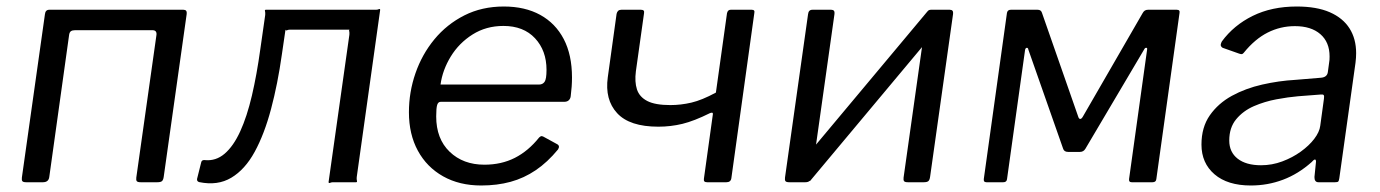

<svg xmlns="http://www.w3.org/2000/svg" viewBox="-20 -560 4240 590"><path d="M60.7 0Q51.5 0 48.9 -3.1Q46.2 -6.2 47.2 -14.1L118.1 -516.4Q119.6 -530 131.4 -530H543.8Q555.3 -530 553.7 -517.2L483.1 -16.7Q481.8 -7.2 477.9 -3.6Q474 0 463.5 0H412.4Q403.2 0 400.5 -3.1Q397.8 -6.2 398.8 -14.1L460.6 -451.4Q461.9 -458.9 458.9 -463.1Q455.9 -467.2 448.7 -467.2H210.6Q202.6 -467.2 198.2 -464.3Q193.8 -461.4 192.5 -453.5L131.5 -16.7Q129.6 0 111.9 0Z M592.1 -0.4Q584.3 -2.7 585.6 -10.5L598.1 -60.5Q599.6 -68.9 608.6 -68.1Q643.1 -64.4 670.3 -87.7Q697.4 -110.9 718.2 -156.4Q739 -201.9 754.1 -266.3Q769.1 -330.6 779.8 -408.1L795 -514.2Q795.5 -521.7 794.3 -525.8Q793.1 -530 796.8 -530H1132.6Q1140 -529.7 1143.7 -531.7Q1147.3 -533.7 1148.3 -530L1076.2 -15.8Q1075.6 -9.3 1076.8 -4.7Q1078.1 0 1074.3 0H1005.4Q998.9 -0.3 994.7 1.7Q990.6 3.7 989.6 0L1053.6 -453.2Q1054.2 -460.6 1053 -464.8Q1051.7 -468.9 1055.5 -468.9H873.1Q866.6 -469.2 862.5 -467.2Q858.3 -465.2 857.3 -468.9L846.2 -392.9Q833.4 -302.1 812.9 -225.1Q792.4 -148 762.7 -93.6Q733 -39.1 690.8 -13.9Q648.7 11.3 592.1 -0.4Z M1458.8 10Q1391.7 10 1341.6 -18.2Q1291.5 -46.4 1264.1 -96.8Q1236.6 -147.3 1236.6 -215.1Q1236.6 -277.1 1256.7 -334.9Q1276.7 -392.8 1314.8 -439.1Q1353 -485.4 1406.9 -512.7Q1460.9 -540 1528.3 -540Q1593.1 -540 1640 -514.3Q1686.9 -488.5 1712.3 -440Q1737.7 -391.4 1737.7 -321.9Q1737.7 -308.2 1736.7 -293.8Q1735.7 -279.5 1733.7 -264Q1732.7 -256.5 1727.7 -251.8Q1722.7 -247.1 1713.4 -247.1H1334Q1326.4 -247.1 1323.4 -237.6Q1320.4 -228 1320.4 -202.2Q1320.4 -133.4 1361.8 -93.6Q1403.2 -53.9 1468.5 -53.9Q1520.7 -53.9 1562.1 -74.9Q1603.6 -96 1636.8 -137.6Q1641.4 -142.1 1645 -141.6Q1648.6 -141.1 1652.5 -138.6L1691.1 -117.5Q1701.9 -112.3 1694.8 -100.8Q1662.4 -61.4 1626.3 -37Q1590.3 -12.6 1549 -1.3Q1507.7 10 1458.8 10ZM1636.6 -300.2Q1647.3 -300.2 1653.3 -308.3Q1659.4 -316.5 1659.4 -345.3Q1659.4 -404.5 1624.1 -442.4Q1588.7 -480.3 1527 -480.3Q1473.7 -480.3 1432.1 -454Q1390.6 -427.8 1365.2 -386.4Q1339.9 -345 1333.7 -300.2Z M2153 0Q2146.7 0 2144.4 -2.7Q2142.1 -5.5 2143.1 -11.2L2170.6 -209.1Q2171.6 -216.4 2161.5 -212.3Q2113.1 -188.2 2077 -179.4Q2041 -170.7 2003.1 -170.7Q1914.6 -170.7 1876.4 -212.3Q1838.1 -253.8 1847.7 -322.7L1874.7 -517.4Q1877.5 -530 1889.1 -530H1949.8Q1955.6 -530 1957.9 -527.4Q1960.2 -524.8 1959 -518.8L1934 -340.9Q1929.8 -308.5 1937.3 -285.3Q1944.9 -262.1 1969.1 -249.6Q1993.4 -237.1 2039.9 -237.1Q2072.3 -237.1 2104.7 -244.7Q2137.1 -252.3 2179.9 -275.5L2214 -519.3Q2216.3 -530 2225.1 -530H2290.3Q2300.3 -530 2298 -520.1L2227.4 -12.3Q2225.6 0 2212.1 0Z M2544.3 -517.2 2473.7 -16.7Q2471.9 0 2454.8 0H2405.7Q2396.5 0 2393.9 -3.1Q2391.2 -6.2 2392.2 -14.1L2463.1 -516.4Q2464.6 -530 2476.4 -530H2534.4Q2545.9 -530 2544.3 -517.2ZM2908.7 -517.2 2838.1 -16.7Q2836.8 -7.2 2832.9 -3.6Q2829 0 2818.5 0H2770.1Q2760.9 0 2758.3 -3.1Q2755.6 -6.2 2756.6 -14.1L2827.5 -516.4Q2829 -530 2840.8 -530H2898.8Q2910.3 -530 2908.7 -517.2ZM2830.3 -525.3 2873.6 -487.4 2469.1 -3.7 2426.5 -42.6Z M3011.2 0Q3001.6 0 3003.2 -10.4L3074.3 -520.4Q3076.1 -530 3086 -530H3168.7Q3179 -530 3181.8 -520.8L3293.4 -201.2Q3295.4 -194.7 3299.3 -194.5Q3303.3 -194.4 3307.3 -201.2L3491.1 -519.5Q3493.9 -524.7 3497.7 -527.3Q3501.6 -530 3507.5 -530H3596.4Q3606.7 -530 3604.5 -519.6L3533.3 -9.6Q3532.3 0 3521.6 0H3457.6Q3448 0 3449.6 -10.4L3505 -407.9Q3506 -413 3502.2 -413.2Q3498.4 -413.4 3495.6 -407.6L3315.3 -102.8Q3309.5 -93.2 3298.7 -93.2H3262Q3249.7 -93.2 3246.7 -103.6L3140.2 -407.1Q3139.2 -413.5 3135.3 -413.1Q3131.3 -412.7 3130 -406.9L3074.5 -9.6Q3073.5 0 3062.9 0Z M4010.3 -61.7Q3969.4 -25.3 3922.5 -7.7Q3875.6 10 3823.6 10Q3752.2 10 3712.1 -24.4Q3672 -58.8 3672 -115.8Q3672 -169 3697.7 -205.7Q3723.4 -242.4 3765.4 -265.5Q3807.5 -288.5 3858.6 -300.1Q3909.7 -311.7 3960.3 -314.6L4039 -321.1Q4058 -322.6 4060.3 -338.2L4064 -365.4Q4065 -370.8 4065.4 -376.1Q4065.7 -381.4 4065.7 -386.6Q4065.7 -430.5 4037.3 -455.1Q4008.9 -479.7 3959.1 -479.7Q3914.8 -479.7 3875.6 -460Q3836.3 -440.2 3802.2 -398.1Q3799.2 -394.3 3796.3 -393.7Q3793.5 -393.2 3787.8 -395.2L3736.9 -413.2Q3733.2 -415.2 3731.6 -419.3Q3730 -423.5 3734.7 -432.7Q3771 -482.3 3829.5 -511.2Q3887.9 -540 3964.8 -540Q4025.9 -540 4066.3 -522.4Q4106.7 -504.7 4127 -472.7Q4147.3 -440.7 4147.3 -396.6Q4147.3 -389.6 4146.8 -382.2Q4146.3 -374.8 4145.3 -366.8L4095.6 -12.3Q4094.3 -3.8 4092 -1.9Q4089.7 0 4082.3 0H4031.5Q4025 0 4022 -4.3Q4019 -8.6 4019.2 -16.1L4024 -63.6Q4023.5 -76.9 4010.3 -61.7ZM4048.4 -256.8Q4049.6 -265.1 4047.6 -267.8Q4045.5 -270.5 4037.9 -269.5L3968.8 -264.2Q3939.3 -261.7 3902.7 -254.9Q3866.2 -248.1 3833.1 -233.8Q3800.1 -219.4 3778.7 -193.6Q3757.4 -167.9 3757.4 -128.2Q3757.4 -92.6 3783.2 -72.4Q3809.1 -52.2 3855 -52.2Q3888.9 -52.2 3920.4 -64Q3951.9 -75.8 3977.1 -94Q4003.1 -112.8 4018.8 -133.6Q4034.6 -154.4 4037 -173.4Z"/></svg>

Font: Libre Franklin Thin
Style: Italic
Weight: 100
Italic angle: -8°
Designer: Pablo Impallari, Rodrigo Fuenzalida, Nhung Nguyen
Foundry: Impallari Type
Version: Version 3.000